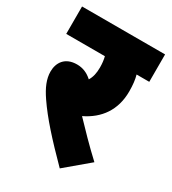

<svg xmlns="http://www.w3.org/2000/svg" viewBox="-160 -708 727 813"><g transform="rotate(30 203.0 -301.5)"><path d="M375 -77C321 -127 272 -178 232 -220C307 -256 353 -319 353 -410C353 -442 350 -467 344 -488H406V-622H0V-488H189C193 -472 195 -455 195 -436C195 -408 190 -387 179 -369C157 -389 133 -399 105 -399C46 -399 22 -360 22 -317C22 -281 37 -246 65 -205C110 -139 171 -72 261 19Z"/></g></svg>

Font: Noto Sans Devanagari UI Condensed Black
Style: Regular
Weight: 900
Width: 3
Designer: Jelle Bosma - Monotype Design Team
Foundry: Monotype Imaging Inc.
Version: Version 2.004